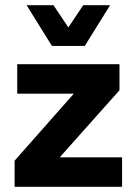

<svg xmlns="http://www.w3.org/2000/svg" viewBox="-20 -716 523 736"><path d="M36 0ZM36 0V-100L263 -357H46V-470H438V-370L209 -113H448V0ZM179 -540 82 -696H185L242 -611L299 -696H402L305 -540Z"/></svg>

Font: Gantari
Style: Bold
Weight: 700
Designer: Anugrah Pasau
Foundry: Lafontype
Version: Version 1.000; ttfautohint (v1.6)